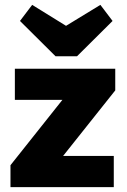

<svg xmlns="http://www.w3.org/2000/svg" viewBox="-20 -768 521 788"><path d="M23 -90V0H447V-128H239L453 -397V-486H41V-358H236ZM62 -682 208 -537H296L442 -682L392 -748L251 -662L112 -748Z"/></svg>

Font: MV Cash
Style: Bold
Weight: 700
Designer: Rodrigo Fuenzalida
Foundry: fragTYPE
Version: Version 1.100;Glyphs 3.1.2 (3151)